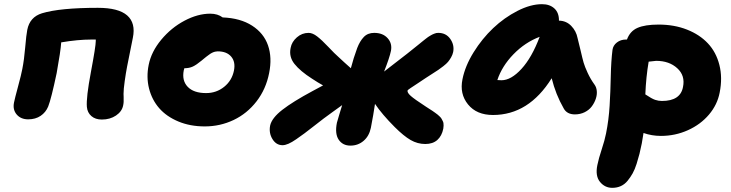

<svg xmlns="http://www.w3.org/2000/svg" viewBox="-20 -612 3535 928"><path d="M472.2 -34.2Q440.9 -34.2 421.6 -51Q402.3 -67.9 399.9 -95.2Q396 -139.6 419.4 -263.9Q442.9 -388.2 442.9 -414.1V-420.9H421.9Q356.4 -420.9 275.9 -407.2Q272.9 -363.8 253.9 -258.8Q227.5 -133.8 212.9 -97.2Q201.2 -68.8 176.3 -52Q151.4 -35.2 116.2 -35.2Q80.6 -35.2 60.5 -58.8Q40.5 -82.5 47.9 -117.2Q51.3 -134.8 67.1 -193.4Q83 -252 87.9 -278.8Q96.7 -322.8 101.8 -383.1Q106.9 -443.4 111.8 -467.8Q124 -529.8 183.1 -547.9Q270 -574.2 453.1 -574.2Q552.7 -574.2 594.7 -537.4Q636.7 -500.5 622.1 -429.2Q620.1 -418.9 610.1 -369.4Q600.1 -319.8 594.2 -289.8Q588.4 -259.8 582.8 -220.2Q577.1 -180.7 577.1 -158.2Q577.1 -156.7 577.6 -142.8Q578.1 -128.9 577.6 -119.6Q577.1 -110.4 575.2 -102.1Q569.3 -72.8 540.5 -53.5Q511.7 -34.2 472.2 -34.2Z M969.7 -1Q898.9 -1 841.8 -24.9Q784.7 -48.8 749.5 -89.1Q714.4 -129.4 700.4 -184.1Q686.5 -238.8 698.7 -298.8Q711.4 -362.3 759.5 -420.2Q807.6 -478 871.8 -512Q936 -545.9 996.1 -545.9Q1032.2 -545.9 1056.2 -527.8Q1142.1 -524.4 1198.5 -488Q1254.9 -451.7 1275.4 -392.6Q1295.9 -333.5 1280.8 -258.8Q1265.6 -181.2 1220 -122.1Q1174.3 -63 1109.1 -32Q1043.9 -1 969.7 -1ZM868.2 -272Q858.4 -222.2 887.5 -192.1Q916.5 -162.1 976.1 -162.1Q1025.9 -162.1 1063.5 -192.4Q1101.1 -222.7 1110.8 -271Q1119.1 -313 1097.4 -338.4Q1075.7 -363.8 1032.7 -363.8Q1027.8 -363.8 1022.9 -362.8Q1018.1 -361.8 1014.2 -360.8Q1010.3 -359.9 1004.9 -356.9Q999.5 -354 996.6 -352.1Q993.7 -350.1 987.1 -345.2Q980.5 -340.3 977.5 -338.1Q974.6 -335.9 966.6 -329.3Q958.5 -322.8 955.1 -319.8Q929.2 -298.3 911.9 -290.3Q894.5 -282.2 871.1 -282.2Q869.6 -276.4 868.2 -272Z M1345.7 89.8Q1314.9 89.8 1296.9 60.3Q1278.8 30.8 1285.6 -4.9Q1293.5 -41.5 1344.7 -81.3Q1396 -121.1 1490.7 -171.9Q1499 -176.3 1516.6 -185.8Q1534.2 -195.3 1541.5 -199.2Q1518.1 -211.9 1487.8 -231.9Q1431.2 -268.1 1403.3 -303Q1375.5 -337.9 1384.8 -380.9Q1390.1 -409.7 1414.8 -431.4Q1439.5 -453.1 1471.7 -453.1Q1490.7 -453.1 1512.9 -436Q1535.2 -418.9 1566.9 -385.3Q1598.6 -351.6 1615.7 -336.9Q1621.6 -331.5 1642.8 -311.8Q1664.1 -292 1675.8 -282.2Q1688.5 -331.1 1706.5 -379.9Q1719.2 -413.1 1738.3 -433.1Q1757.3 -453.1 1788.6 -453.1Q1830.6 -453.1 1853.5 -427.5Q1876.5 -401.9 1869.6 -366.2Q1862.8 -333 1836.4 -266.1Q1975.6 -373 2005.9 -398.9Q2008.3 -400.9 2016.6 -407.7Q2024.9 -414.6 2027.8 -416.7Q2030.8 -418.9 2038.1 -424.8Q2045.4 -430.7 2048.8 -432.9Q2052.2 -435.1 2058.8 -439.2Q2065.4 -443.4 2069.3 -445.1Q2073.2 -446.8 2078.9 -449.2Q2084.5 -451.7 2089.1 -452.4Q2093.8 -453.1 2098.6 -453.1Q2135.7 -453.1 2156.2 -424.1Q2176.8 -395 2170.4 -360.8Q2167.5 -347.2 2160.2 -334.5Q2152.8 -321.8 2145.5 -313Q2138.2 -304.2 2122.6 -292Q2106.9 -279.8 2098.4 -274.2Q2089.8 -268.6 2068.1 -254.6Q2046.4 -240.7 2037.6 -234.9Q2022.9 -225.1 2006.1 -213.9Q1989.3 -202.6 1981 -197.3Q1972.7 -191.9 1964.6 -186.5Q1956.5 -181.2 1953.4 -178.5Q1950.2 -175.8 1949.7 -173.8Q1948.2 -163.6 1965.6 -148.2Q1982.9 -132.8 2037.6 -97.2Q2042.5 -93.8 2054.2 -86.4Q2065.9 -79.1 2070.1 -76.2Q2074.2 -73.2 2083.3 -66.9Q2092.3 -60.5 2095.7 -57.6Q2099.1 -54.7 2105.5 -48.6Q2111.8 -42.5 2113.8 -38.6Q2115.7 -34.7 2119.1 -28.6Q2122.6 -22.5 2123.3 -17.1Q2124 -11.7 2124 -4.6Q2124 2.4 2122.6 9.8Q2115.7 44.9 2093.8 64.5Q2071.8 84 2035.6 84Q1998 84 1964.6 64.7Q1931.2 45.4 1887.7 2Q1826.7 -59.1 1792.5 -109.9Q1785.2 -59.6 1772.5 5.9Q1764.2 45.9 1737.3 68.8Q1710.4 91.8 1673.8 91.8Q1636.2 91.8 1616.9 63Q1597.7 34.2 1608.4 -19Q1610.4 -28.3 1619.6 -57.4Q1628.9 -86.4 1633.8 -104Q1618.7 -93.8 1588.4 -71.3Q1558.1 -48.8 1544.4 -39.1Q1526.9 -25.9 1498.3 -3.4Q1469.7 19 1451.7 32.5Q1433.6 45.9 1412.1 60.8Q1390.6 75.7 1374.3 82.8Q1357.9 89.8 1345.7 89.8Z M2362.8 -56.2Q2283.7 -56.2 2242.2 -107.2Q2200.7 -158.2 2215.3 -229Q2228 -293 2269 -359.1Q2310.1 -425.3 2363.8 -476.1Q2417.5 -526.9 2481 -559.3Q2544.4 -591.8 2599.6 -591.8Q2637.2 -591.8 2659.7 -571Q2682.1 -550.3 2681.6 -512.2Q2716.8 -511.7 2741 -486.8Q2765.1 -461.9 2771.5 -428.2Q2776.4 -410.6 2785.9 -369.4Q2795.4 -328.1 2800.8 -309.3Q2806.2 -290.5 2820.1 -260.3Q2834 -230 2853.5 -203.1Q2862.8 -190.4 2864.5 -172.1Q2866.2 -153.8 2859.6 -134.3Q2853 -114.7 2840.3 -97.7Q2827.6 -80.6 2806.2 -69.8Q2784.7 -59.1 2758.8 -59.1Q2720.2 -59.1 2704.6 -87.9Q2665.5 -156.2 2646.5 -233.9Q2535.6 -56.2 2362.8 -56.2ZM2403.8 -224.1Q2450.2 -224.1 2500.5 -279.1Q2550.8 -334 2588.4 -434.1Q2517.6 -407.2 2461.9 -349.9Q2406.2 -292.5 2383.8 -225.1Q2386.7 -225.1 2393.6 -224.6Q2400.4 -224.1 2403.8 -224.1Z M3174.3 44.9Q3130.4 44.9 3090.3 30.8Q3089.4 37.1 3082 81.1Q3076.2 110.4 3070.8 131.6Q3065.4 152.8 3056.9 179.9Q3048.3 207 3037.8 225.8Q3027.3 244.6 3013.4 261.7Q2999.5 278.8 2980.7 287.4Q2961.9 295.9 2939.5 295.9Q2903.3 295.9 2879.9 267.1Q2856.4 238.3 2867.2 186Q2873.5 154.3 2888.2 110.1Q2902.8 65.9 2909.2 33.2Q2922.4 -32.2 2926.5 -101.3Q2930.7 -170.4 2932.1 -243.7Q2933.6 -316.9 2940.4 -371.1Q2943.4 -392.6 2961.7 -406.7Q2980 -420.9 3005.4 -420.9H3010.3Q3024.9 -461.4 3061.3 -477.3Q3097.7 -493.2 3163.1 -493.2Q3238.8 -493.2 3300.3 -469Q3361.8 -444.8 3401.6 -402.3Q3441.4 -359.9 3457 -298.3Q3472.7 -236.8 3458.5 -165Q3447.3 -106 3406.7 -58.1Q3366.2 -10.3 3304.9 17.3Q3243.7 44.9 3174.3 44.9ZM3151.4 -317.9Q3145.5 -317.9 3115.2 -314Q3102.5 -240.2 3099.1 -155.8Q3130.4 -134.8 3146.5 -129.4Q3162.6 -124 3179.2 -124Q3269 -124 3281.2 -191.9Q3292.5 -246.6 3253.4 -282.2Q3214.4 -317.9 3151.4 -317.9Z"/></svg>

Font: Shantell Sans Bouncy
Style: Italic
Weight: 800
Italic angle: -11.31°
Designer: Stephen Nixon, Anya Danilova, Shantell Martin
Foundry: Arrow Type
Version: Version 1.006;[9816181b4]